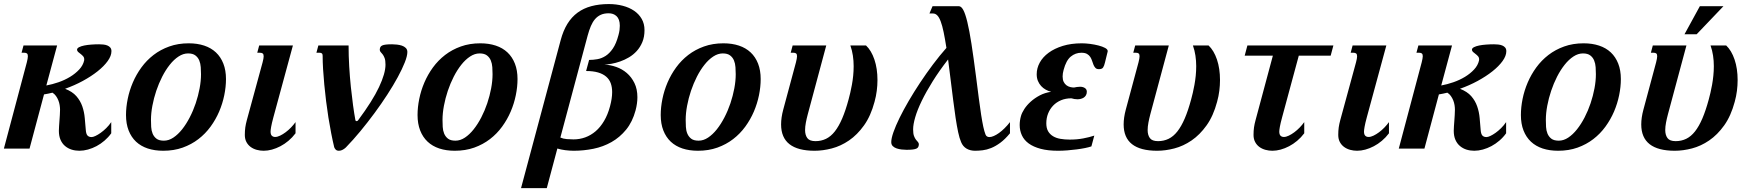

<svg xmlns="http://www.w3.org/2000/svg" viewBox="-42 -747 8847 965"><path d="M92.8 -433.6Q95.2 -443.8 96.7 -451.4Q98.1 -459 98.1 -464.4Q98.1 -474.6 93.5 -478.3Q88.9 -481.9 80.1 -481.9H66.4L76.2 -518.6H245.1L190.9 -317.4Q220.7 -322.8 252.2 -333.7Q283.7 -344.7 310.3 -360.8Q336.9 -377 356.2 -397.7Q375.5 -418.5 380.9 -442.9Q381.3 -444.8 381.3 -448.7Q381.3 -458 375.7 -464.4Q370.1 -470.7 363.3 -475.8Q356.4 -481 350.8 -485.8Q345.2 -490.7 345.2 -497.6Q345.7 -504.9 355.7 -510Q365.7 -515.1 381.3 -518.3Q397 -521.5 416.5 -522.9Q436 -524.4 456.1 -524.4Q466.8 -524.4 477.8 -523.2Q488.8 -522 497.8 -518.3Q506.8 -514.6 512.5 -507.8Q518.1 -501 518.1 -489.7Q518.1 -466.3 499.3 -440.2Q480.5 -414.1 448.5 -388.7Q416.5 -363.3 374.3 -340.3Q332 -317.4 285.2 -300.8Q321.8 -286.6 341.8 -263.7Q361.8 -240.7 371.6 -212.6Q381.3 -184.6 384 -153.8Q386.7 -123 389.2 -93.8Q390.6 -73.7 397.7 -65.9Q404.8 -58.1 418.5 -58.1Q425.8 -58.1 437.7 -63.7Q449.7 -69.3 463.6 -79.1Q477.5 -88.9 491.7 -102.8Q505.9 -116.7 517.1 -133.3V-77.1Q502.4 -56.6 483.4 -40.3Q464.4 -23.9 443.4 -12.7Q422.4 -1.5 400.1 4.6Q377.9 10.7 356.9 10.7Q336.4 10.7 317.9 4.9Q299.3 -1 284.9 -13.2Q270.5 -25.4 262.2 -44.4Q253.9 -63.5 253.9 -89.8Q253.9 -100.1 254.9 -113Q255.9 -126 256.8 -140.1Q257.8 -154.3 258.8 -168.7Q259.8 -183.1 259.8 -195.8Q259.8 -206.5 257.8 -218.8Q255.9 -231 251.2 -242.7Q246.6 -254.4 239.3 -264.6Q231.9 -274.9 221.7 -281.2Q200.2 -275.9 179.2 -272.5L106.4 0H-22.5Z M968.3 -374Q968.3 -390.6 967 -409.2Q965.8 -427.7 959.5 -443.1Q953.1 -458.5 939.9 -468.5Q926.8 -478.5 903.3 -478.5Q878.9 -478.5 855.5 -463.1Q832 -447.8 811.3 -421.6Q790.5 -395.5 773.2 -361.6Q755.9 -327.6 743.4 -290.5Q731 -253.4 723.9 -215.6Q716.8 -177.7 716.8 -144.5Q716.8 -127.4 717.8 -109.1Q718.8 -90.8 725.1 -75.4Q731.4 -60.1 744.4 -50Q757.3 -40 781.7 -40Q806.2 -40 829.3 -55.4Q852.5 -70.8 873.3 -96.9Q894 -123 911.6 -157Q929.2 -190.9 941.7 -228Q954.1 -265.1 961.2 -302.7Q968.3 -340.3 968.3 -374ZM778.3 10.7Q735.4 10.7 700.7 -0.7Q666 -12.2 641.8 -34.9Q617.7 -57.6 604.5 -91.3Q591.3 -125 591.3 -168.9Q591.3 -208 599.9 -250Q608.4 -292 625.5 -332Q642.6 -372.1 668.7 -408Q694.8 -443.8 729.7 -470.7Q764.6 -497.6 808.8 -513.4Q853 -529.3 906.7 -529.3Q949.7 -529.3 984.4 -517.8Q1019 -506.3 1043.2 -483.6Q1067.4 -460.9 1080.6 -427.2Q1093.8 -393.6 1093.8 -349.6Q1093.8 -310.5 1085.2 -268.6Q1076.7 -226.6 1059.6 -186.5Q1042.5 -146.5 1016.4 -110.6Q990.2 -74.7 955.3 -47.9Q920.4 -21 876.2 -5.1Q832 10.7 778.3 10.7Z M1277.8 -433.6Q1283.2 -454.1 1283.2 -463.9Q1283.2 -474.6 1278.3 -478.3Q1273.4 -481.9 1264.6 -481.9H1251L1260.7 -518.6H1430.2L1332 -157.2Q1323.7 -126.5 1320.8 -109.6Q1317.9 -92.8 1317.9 -85.9Q1317.9 -71.3 1324.2 -64.9Q1330.6 -58.6 1340.8 -58.6Q1352.1 -58.6 1365.7 -65.2Q1379.4 -71.8 1393.6 -82.3Q1407.7 -92.8 1420.7 -106.2Q1433.6 -119.6 1443.4 -133.3V-77.1Q1427.2 -55.7 1407.7 -39.3Q1388.2 -22.9 1367.2 -12Q1346.2 -1 1324.7 4.9Q1303.2 10.7 1283.2 10.7Q1265.6 10.7 1248.5 6.1Q1231.4 1.5 1218 -8.3Q1204.6 -18.1 1196.5 -33.2Q1188.5 -48.3 1188.5 -68.8Q1188.5 -89.8 1190.9 -106.9Q1193.4 -124 1198.7 -143.6Z M1579.6 -467.3Q1579.6 -475.6 1575.4 -478.8Q1571.3 -481.9 1564 -481.9H1548.3L1558.1 -518.6H1710Q1710 -466.3 1713.1 -413.1Q1716.3 -359.9 1721.4 -310.3Q1726.6 -260.7 1732.4 -218Q1738.3 -175.3 1744.1 -144Q1745.1 -138.2 1750.5 -138.2Q1755.4 -138.2 1758.3 -143.1Q1830.6 -240.2 1863 -309.3Q1895.5 -378.4 1895.5 -421.9Q1895.5 -443.4 1891.1 -455.1Q1886.7 -466.8 1881.1 -473.9Q1875.5 -481 1871.1 -485.6Q1866.7 -490.2 1866.7 -497.6Q1867.2 -504.9 1869.6 -510Q1872.1 -515.1 1878.7 -518.3Q1885.3 -521.5 1897 -522.9Q1908.7 -524.4 1928.7 -524.4Q1939.5 -524.4 1952.9 -522.9Q1966.3 -521.5 1978 -517.6Q1989.7 -513.7 1997.6 -505.9Q2005.4 -498 2005.4 -485.8Q2005.4 -465.8 1992.4 -433.1Q1979.5 -400.4 1957.3 -359.4Q1935.1 -318.4 1905 -272Q1875 -225.6 1840.6 -179Q1806.2 -132.3 1769.3 -87.6Q1732.4 -43 1696.3 -5.9Q1690.9 -0.5 1681.4 5.1Q1671.9 10.7 1661.6 10.7Q1650.4 10.7 1644.8 4.4Q1639.2 -2 1637.7 -7.3Q1629.9 -39.6 1622.6 -77.4Q1615.2 -115.2 1608.6 -156.2Q1602.1 -197.3 1596.9 -239.3Q1591.8 -281.2 1587.9 -321.8Q1584 -362.3 1581.8 -399.4Q1579.6 -436.5 1579.6 -467.3Z M2433.6 -374Q2433.6 -390.6 2432.4 -409.2Q2431.2 -427.7 2424.8 -443.1Q2418.5 -458.5 2405.3 -468.5Q2392.1 -478.5 2368.7 -478.5Q2344.2 -478.5 2320.8 -463.1Q2297.4 -447.8 2276.6 -421.6Q2255.9 -395.5 2238.5 -361.6Q2221.2 -327.6 2208.7 -290.5Q2196.3 -253.4 2189.2 -215.6Q2182.1 -177.7 2182.1 -144.5Q2182.1 -127.4 2183.1 -109.1Q2184.1 -90.8 2190.4 -75.4Q2196.8 -60.1 2209.7 -50Q2222.7 -40 2247.1 -40Q2271.5 -40 2294.7 -55.4Q2317.9 -70.8 2338.6 -96.9Q2359.4 -123 2377 -157Q2394.5 -190.9 2407 -228Q2419.4 -265.1 2426.5 -302.7Q2433.6 -340.3 2433.6 -374ZM2243.7 10.7Q2200.7 10.7 2166 -0.7Q2131.3 -12.2 2107.2 -34.9Q2083 -57.6 2069.8 -91.3Q2056.6 -125 2056.6 -168.9Q2056.6 -208 2065.2 -250Q2073.7 -292 2090.8 -332Q2107.9 -372.1 2134 -408Q2160.2 -443.8 2195.1 -470.7Q2230 -497.6 2274.2 -513.4Q2318.4 -529.3 2372.1 -529.3Q2415 -529.3 2449.7 -517.8Q2484.4 -506.3 2508.5 -483.6Q2532.7 -460.9 2545.9 -427.2Q2559.1 -393.6 2559.1 -349.6Q2559.1 -310.5 2550.5 -268.6Q2542 -226.6 2524.9 -186.5Q2507.8 -146.5 2481.7 -110.6Q2455.6 -74.7 2420.7 -47.9Q2385.7 -21 2341.6 -5.1Q2297.4 10.7 2243.7 10.7Z M2775.9 -544.9Q2788.6 -592.8 2809.8 -627.2Q2831.1 -661.6 2861.1 -683.6Q2891.1 -705.6 2930.4 -716.1Q2969.7 -726.6 3018.1 -726.6Q3055.2 -726.6 3087.9 -718Q3120.6 -709.5 3145 -692.9Q3169.4 -676.3 3183.3 -651.9Q3197.3 -627.4 3197.3 -595.7Q3197.3 -561.5 3186.5 -535.6Q3175.8 -509.8 3158.4 -490.7Q3141.1 -471.7 3119.1 -458.7Q3097.2 -445.8 3074.7 -438Q3052.2 -430.2 3031.5 -426.5Q3010.7 -422.9 2995.6 -422.4Q3025.4 -420.9 3054.9 -410.6Q3084.5 -400.4 3108.2 -380.1Q3131.8 -359.9 3146.7 -329.6Q3161.6 -299.3 3161.6 -258.3Q3161.6 -227.1 3152.3 -191.9Q3136.7 -134.3 3105 -95.5Q3073.2 -56.6 3031.5 -33Q2989.7 -9.3 2940.7 0.7Q2891.6 10.7 2841.8 10.7Q2821.3 10.7 2798.8 7.8Q2776.4 4.9 2759.3 -0.5L2706.1 198.7H2576.7ZM2840.3 -46.4Q2871.1 -46.4 2899.4 -56.6Q2927.7 -66.9 2951.7 -87.4Q2975.6 -107.9 2994.1 -139.2Q3012.7 -170.4 3023.9 -212.4Q3029.3 -232.4 3032 -250.2Q3034.7 -268.1 3034.7 -284.2Q3034.7 -309.1 3027.6 -328.6Q3020.5 -348.1 3004.6 -361.8Q2988.8 -375.5 2963.9 -382.8Q2939 -390.1 2903.8 -390.1L2918.9 -445.8Q2939 -445.8 2960.2 -449.5Q2981.4 -453.1 3001.5 -465.8Q3021.5 -478.5 3038.3 -503.2Q3055.2 -527.8 3066.4 -570.3Q3070.3 -584.5 3071.8 -596.2Q3073.2 -607.9 3073.2 -617.7Q3073.2 -634.8 3068.8 -646.7Q3064.5 -658.7 3056.6 -666Q3048.8 -673.3 3038.8 -676.8Q3028.8 -680.2 3017.1 -680.2Q2994.1 -680.2 2977.5 -672.6Q2960.9 -665 2948.7 -650.9Q2936.5 -636.7 2927.7 -616Q2918.9 -595.2 2911.6 -568.4L2774.4 -55.7Q2788.6 -49.3 2806.4 -47.9Q2824.2 -46.4 2840.3 -46.4Z M3655.8 -374Q3655.8 -390.6 3654.5 -409.2Q3653.3 -427.7 3647 -443.1Q3640.6 -458.5 3627.4 -468.5Q3614.3 -478.5 3590.8 -478.5Q3566.4 -478.5 3543 -463.1Q3519.5 -447.8 3498.8 -421.6Q3478 -395.5 3460.7 -361.6Q3443.4 -327.6 3430.9 -290.5Q3418.5 -253.4 3411.4 -215.6Q3404.3 -177.7 3404.3 -144.5Q3404.3 -127.4 3405.3 -109.1Q3406.2 -90.8 3412.6 -75.4Q3418.9 -60.1 3431.9 -50Q3444.8 -40 3469.2 -40Q3493.7 -40 3516.8 -55.4Q3540 -70.8 3560.8 -96.9Q3581.5 -123 3599.1 -157Q3616.7 -190.9 3629.2 -228Q3641.6 -265.1 3648.7 -302.7Q3655.8 -340.3 3655.8 -374ZM3465.8 10.7Q3422.9 10.7 3388.2 -0.7Q3353.5 -12.2 3329.3 -34.9Q3305.2 -57.6 3292 -91.3Q3278.8 -125 3278.8 -168.9Q3278.8 -208 3287.4 -250Q3295.9 -292 3313 -332Q3330.1 -372.1 3356.2 -408Q3382.3 -443.8 3417.2 -470.7Q3452.1 -497.6 3496.3 -513.4Q3540.5 -529.3 3594.2 -529.3Q3637.2 -529.3 3671.9 -517.8Q3706.5 -506.3 3730.7 -483.6Q3754.9 -460.9 3768.1 -427.2Q3781.2 -393.6 3781.2 -349.6Q3781.2 -310.5 3772.7 -268.6Q3764.2 -226.6 3747.1 -186.5Q3730 -146.5 3703.9 -110.6Q3677.7 -74.7 3642.8 -47.9Q3607.9 -21 3563.7 -5.1Q3519.5 10.7 3465.8 10.7Z M3958.5 -433.6Q3960.9 -443.8 3962.4 -451.4Q3963.9 -459 3963.9 -464.4Q3963.9 -474.6 3959.2 -478.3Q3954.6 -481.9 3945.8 -481.9H3932.1L3941.9 -518.6H4110.8L4018.1 -173.3Q4012.2 -151.4 4008.3 -130.9Q4004.4 -110.4 4004.4 -93.3Q4004.4 -68.4 4015.6 -53Q4026.9 -37.6 4056.6 -37.6Q4085.4 -37.6 4109.6 -49.3Q4133.8 -61 4153.8 -86.4Q4173.8 -111.8 4190.9 -151.6Q4208 -191.4 4223.1 -247.6Q4227.1 -261.7 4231.4 -280.5Q4235.8 -299.3 4239.7 -320.8Q4243.7 -342.3 4246.1 -366.2Q4248.5 -390.1 4248.5 -414.6Q4248.5 -441.4 4244.6 -467.5Q4240.7 -493.7 4231.9 -518.6H4310.5Q4337.4 -493.2 4352.8 -447.8Q4368.2 -402.3 4368.2 -344.7Q4368.2 -318.4 4364.7 -291Q4361.3 -263.7 4353.5 -235.4Q4334.5 -164.1 4300.5 -116.7Q4266.6 -69.3 4225.1 -41Q4183.6 -12.7 4138.7 -1Q4093.8 10.7 4052.2 10.7Q3883.8 10.7 3883.8 -121.6Q3883.8 -155.8 3894.5 -195.8Z M4645 -715.8H4777.3Q4789.1 -715.8 4799.3 -697.3Q4809.6 -678.7 4819.8 -636.7Q4830.1 -594.7 4840.6 -526.9Q4851.1 -459 4863.8 -360.4Q4871.6 -299.3 4877.7 -252Q4883.8 -204.6 4889.4 -169.2Q4895 -133.8 4900.1 -109.9Q4905.3 -85.9 4911.1 -71.3Q4916 -58.1 4931.2 -58.1Q4940.4 -58.1 4952.9 -63.5Q4965.3 -68.8 4979 -78.6Q4992.7 -88.4 5006.8 -102.3Q5021 -116.2 5034.2 -133.3V-77.1Q5009.3 -46.9 4985.4 -29.3Q4961.4 -11.7 4939.2 -2.9Q4917 5.9 4896.7 8.3Q4876.5 10.7 4858.9 10.7Q4834 10.7 4815.7 -0.2Q4797.4 -11.2 4788.6 -32.7Q4780.3 -51.8 4773.7 -82.8Q4767.1 -113.8 4761 -154.1Q4754.9 -194.3 4748.8 -243.2Q4742.7 -292 4735.8 -347.2L4723.1 -448.2Q4678.7 -391.1 4645.8 -338.4Q4612.8 -285.6 4590.8 -240.2Q4568.8 -194.8 4558.1 -158.2Q4547.4 -121.6 4547.4 -96.7Q4547.4 -75.2 4551.8 -63.5Q4556.2 -51.8 4561.8 -44.7Q4567.4 -37.6 4571.8 -33Q4576.2 -28.3 4576.2 -21Q4575.7 -13.7 4573.2 -8.5Q4570.8 -3.4 4564.2 -0.2Q4557.6 2.9 4545.7 4.4Q4533.7 5.9 4514.2 5.9Q4502.9 5.9 4489.7 4.4Q4476.6 2.9 4464.8 -1Q4453.1 -4.9 4445.3 -12.5Q4437.5 -20 4437.5 -32.7Q4437.5 -51.3 4448.5 -82.8Q4459.5 -114.3 4479 -154.1Q4498.5 -193.8 4525.1 -239.5Q4551.8 -285.2 4582.5 -331.5Q4613.3 -377.9 4647 -422.9Q4680.7 -467.8 4714.8 -506.3Q4707.5 -552.7 4700.7 -585.7Q4693.8 -618.7 4686 -639.4Q4678.2 -660.2 4668.7 -669.7Q4659.2 -679.2 4647.5 -679.2H4629.4Z M5393.1 -481.9Q5363.3 -481.9 5339.8 -462.6Q5316.4 -443.4 5303.7 -395.5Q5298.8 -377.4 5298.8 -362.8Q5298.8 -346.2 5304.2 -335.4Q5309.6 -324.7 5318.1 -318.4Q5326.7 -312 5336.7 -309.6Q5346.7 -307.1 5356 -307.1Q5362.8 -308.6 5370.8 -309.8Q5378.9 -311 5386.7 -311Q5400.4 -311 5410.4 -304.7Q5420.4 -298.3 5420.4 -286.1Q5420.4 -275.4 5416 -268.1Q5411.6 -260.7 5404.8 -256.3Q5397.9 -252 5389.6 -250Q5381.3 -248 5373.5 -248Q5365.7 -248 5357.9 -249.3Q5350.1 -250.5 5342.8 -252.9Q5314 -252.9 5290.8 -243.2Q5267.6 -233.4 5251.2 -216.3Q5234.9 -199.2 5225.8 -176.5Q5216.8 -153.8 5216.8 -127.4Q5216.8 -103 5225.8 -87.4Q5234.9 -71.8 5250.7 -62.3Q5266.6 -52.7 5288.1 -49.1Q5309.6 -45.4 5334.5 -45.4Q5371.1 -45.4 5402.1 -51.3Q5433.1 -57.1 5458 -65.4L5443.4 -11.2Q5430.7 -6.8 5411.4 -2.9Q5392.1 1 5369.4 3.9Q5346.7 6.8 5322.5 8.8Q5298.3 10.7 5275.9 10.7Q5225.1 10.7 5188.5 1Q5151.9 -8.8 5128.4 -25.9Q5105 -43 5094 -66.9Q5083 -90.8 5083 -118.7Q5083 -141.1 5089.4 -163.6Q5093.8 -179.7 5106.4 -199.2Q5119.1 -218.8 5138.7 -236.3Q5158.2 -253.9 5184.1 -267.6Q5210 -281.2 5241.2 -285.6Q5227.1 -289.1 5213.9 -296.4Q5200.7 -303.7 5190.7 -314.7Q5180.7 -325.7 5174.6 -340.3Q5168.5 -355 5168.5 -374Q5168.5 -404.3 5183.8 -432.4Q5199.2 -460.4 5228.5 -481.9Q5257.8 -503.4 5299.8 -516.4Q5341.8 -529.3 5395.5 -529.3Q5414.1 -529.3 5436.8 -526.4Q5459.5 -523.4 5479.2 -518.3Q5499 -513.2 5512.2 -506.1Q5525.4 -499 5525.4 -490.2Q5525.4 -488.3 5524.9 -486.8L5511.7 -433.1Q5507.8 -416 5502.2 -407.7Q5496.6 -399.4 5481.4 -399.4Q5469.7 -399.4 5463.9 -405.5Q5458 -411.6 5454.1 -420.9Q5450.2 -430.2 5447 -440.7Q5443.8 -451.2 5438 -460.4Q5432.1 -469.7 5421.6 -475.8Q5411.1 -481.9 5393.1 -481.9Z M5680.2 -433.6Q5682.6 -443.8 5684.1 -451.4Q5685.5 -459 5685.5 -464.4Q5685.5 -474.6 5680.9 -478.3Q5676.3 -481.9 5667.5 -481.9H5653.8L5663.6 -518.6H5832.5L5739.7 -173.3Q5733.9 -151.4 5730 -130.9Q5726.1 -110.4 5726.1 -93.3Q5726.1 -68.4 5737.3 -53Q5748.5 -37.6 5778.3 -37.6Q5807.1 -37.6 5831.3 -49.3Q5855.5 -61 5875.5 -86.4Q5895.5 -111.8 5912.6 -151.6Q5929.7 -191.4 5944.8 -247.6Q5948.7 -261.7 5953.1 -280.5Q5957.5 -299.3 5961.4 -320.8Q5965.3 -342.3 5967.8 -366.2Q5970.2 -390.1 5970.2 -414.6Q5970.2 -441.4 5966.3 -467.5Q5962.4 -493.7 5953.6 -518.6H6032.2Q6059.1 -493.2 6074.5 -447.8Q6089.8 -402.3 6089.8 -344.7Q6089.8 -318.4 6086.4 -291Q6083 -263.7 6075.2 -235.4Q6056.2 -164.1 6022.2 -116.7Q5988.3 -69.3 5946.8 -41Q5905.3 -12.7 5860.4 -1Q5815.4 10.7 5773.9 10.7Q5605.5 10.7 5605.5 -121.6Q5605.5 -155.8 5616.2 -195.8Z M6213.9 -467.3 6227.5 -518.6H6659.7L6646 -467.3H6485.8L6401.9 -157.2Q6393.6 -126.5 6390.6 -109.6Q6387.7 -92.8 6387.7 -85.9Q6387.7 -71.3 6394 -64.9Q6400.4 -58.6 6410.6 -58.6Q6421.9 -58.6 6435.5 -65.2Q6449.2 -71.8 6463.4 -82.3Q6477.5 -92.8 6490.5 -106.2Q6503.4 -119.6 6513.2 -133.3V-77.1Q6497.1 -55.7 6477.5 -39.3Q6458 -22.9 6437 -12Q6416 -1 6394.5 4.9Q6373 10.7 6353 10.7Q6335.4 10.7 6318.4 6.1Q6301.3 1.5 6287.8 -8.3Q6274.4 -18.1 6266.4 -33.2Q6258.3 -48.3 6258.3 -68.8Q6258.3 -89.8 6260.7 -106.9Q6263.2 -124 6268.6 -143.6L6355.5 -467.3Z M6773.4 -433.6Q6778.8 -454.1 6778.8 -463.9Q6778.8 -474.6 6773.9 -478.3Q6769 -481.9 6760.3 -481.9H6746.6L6756.3 -518.6H6925.8L6827.6 -157.2Q6819.3 -126.5 6816.4 -109.6Q6813.5 -92.8 6813.5 -85.9Q6813.5 -71.3 6819.8 -64.9Q6826.2 -58.6 6836.4 -58.6Q6847.7 -58.6 6861.3 -65.2Q6875 -71.8 6889.2 -82.3Q6903.3 -92.8 6916.3 -106.2Q6929.2 -119.6 6939 -133.3V-77.1Q6922.9 -55.7 6903.3 -39.3Q6883.8 -22.9 6862.8 -12Q6841.8 -1 6820.3 4.9Q6798.8 10.7 6778.8 10.7Q6761.2 10.7 6744.1 6.1Q6727.1 1.5 6713.6 -8.3Q6700.2 -18.1 6692.1 -33.2Q6684.1 -48.3 6684.1 -68.8Q6684.1 -89.8 6686.5 -106.9Q6689 -124 6694.3 -143.6Z M7103.5 -433.6Q7106 -443.8 7107.4 -451.4Q7108.9 -459 7108.9 -464.4Q7108.9 -474.6 7104.2 -478.3Q7099.6 -481.9 7090.8 -481.9H7077.1L7086.9 -518.6H7255.9L7201.7 -317.4Q7231.4 -322.8 7262.9 -333.7Q7294.4 -344.7 7321 -360.8Q7347.7 -377 7366.9 -397.7Q7386.2 -418.5 7391.6 -442.9Q7392.1 -444.8 7392.1 -448.7Q7392.1 -458 7386.5 -464.4Q7380.9 -470.7 7374 -475.8Q7367.2 -481 7361.6 -485.8Q7356 -490.7 7356 -497.6Q7356.4 -504.9 7366.5 -510Q7376.5 -515.1 7392.1 -518.3Q7407.7 -521.5 7427.2 -522.9Q7446.8 -524.4 7466.8 -524.4Q7477.5 -524.4 7488.5 -523.2Q7499.5 -522 7508.5 -518.3Q7517.6 -514.6 7523.2 -507.8Q7528.8 -501 7528.8 -489.7Q7528.8 -466.3 7510 -440.2Q7491.2 -414.1 7459.2 -388.7Q7427.2 -363.3 7385 -340.3Q7342.8 -317.4 7295.9 -300.8Q7332.5 -286.6 7352.5 -263.7Q7372.6 -240.7 7382.3 -212.6Q7392.1 -184.6 7394.8 -153.8Q7397.5 -123 7399.9 -93.8Q7401.4 -73.7 7408.4 -65.9Q7415.5 -58.1 7429.2 -58.1Q7436.5 -58.1 7448.5 -63.7Q7460.4 -69.3 7474.4 -79.1Q7488.3 -88.9 7502.4 -102.8Q7516.6 -116.7 7527.8 -133.3V-77.1Q7513.2 -56.6 7494.1 -40.3Q7475.1 -23.9 7454.1 -12.7Q7433.1 -1.5 7410.9 4.6Q7388.7 10.7 7367.7 10.7Q7347.2 10.7 7328.6 4.9Q7310.1 -1 7295.7 -13.2Q7281.2 -25.4 7272.9 -44.4Q7264.6 -63.5 7264.6 -89.8Q7264.6 -100.1 7265.6 -113Q7266.6 -126 7267.6 -140.1Q7268.6 -154.3 7269.5 -168.7Q7270.5 -183.1 7270.5 -195.8Q7270.5 -206.5 7268.6 -218.8Q7266.6 -231 7262 -242.7Q7257.3 -254.4 7250 -264.6Q7242.7 -274.9 7232.4 -281.2Q7210.9 -275.9 7189.9 -272.5L7117.2 0H6988.3Z M7979 -374Q7979 -390.6 7977.8 -409.2Q7976.6 -427.7 7970.2 -443.1Q7963.9 -458.5 7950.7 -468.5Q7937.5 -478.5 7914.1 -478.5Q7889.6 -478.5 7866.2 -463.1Q7842.8 -447.8 7822 -421.6Q7801.3 -395.5 7783.9 -361.6Q7766.6 -327.6 7754.2 -290.5Q7741.7 -253.4 7734.6 -215.6Q7727.5 -177.7 7727.5 -144.5Q7727.5 -127.4 7728.5 -109.1Q7729.5 -90.8 7735.8 -75.4Q7742.2 -60.1 7755.1 -50Q7768.1 -40 7792.5 -40Q7816.9 -40 7840.1 -55.4Q7863.3 -70.8 7884 -96.9Q7904.8 -123 7922.4 -157Q7939.9 -190.9 7952.4 -228Q7964.8 -265.1 7971.9 -302.7Q7979 -340.3 7979 -374ZM7789.1 10.7Q7746.1 10.7 7711.4 -0.7Q7676.8 -12.2 7652.6 -34.9Q7628.4 -57.6 7615.2 -91.3Q7602.1 -125 7602.1 -168.9Q7602.1 -208 7610.6 -250Q7619.1 -292 7636.2 -332Q7653.3 -372.1 7679.4 -408Q7705.6 -443.8 7740.5 -470.7Q7775.4 -497.6 7819.6 -513.4Q7863.8 -529.3 7917.5 -529.3Q7960.4 -529.3 7995.1 -517.8Q8029.8 -506.3 8054 -483.6Q8078.1 -460.9 8091.3 -427.2Q8104.5 -393.6 8104.5 -349.6Q8104.5 -310.5 8095.9 -268.6Q8087.4 -226.6 8070.3 -186.5Q8053.2 -146.5 8027.1 -110.6Q8001 -74.7 7966.1 -47.9Q7931.2 -21 7887 -5.1Q7842.8 10.7 7789.1 10.7Z M8281.7 -433.6Q8284.2 -443.8 8285.6 -451.4Q8287.1 -459 8287.1 -464.4Q8287.1 -474.6 8282.5 -478.3Q8277.8 -481.9 8269 -481.9H8255.4L8265.1 -518.6H8434.1L8341.3 -173.3Q8335.4 -151.4 8331.5 -130.9Q8327.6 -110.4 8327.6 -93.3Q8327.6 -68.4 8338.9 -53Q8350.1 -37.6 8379.9 -37.6Q8408.7 -37.6 8432.9 -49.3Q8457 -61 8477.1 -86.4Q8497.1 -111.8 8514.2 -151.6Q8531.2 -191.4 8546.4 -247.6Q8550.3 -261.7 8554.7 -280.5Q8559.1 -299.3 8563 -320.8Q8566.9 -342.3 8569.3 -366.2Q8571.8 -390.1 8571.8 -414.6Q8571.8 -441.4 8567.9 -467.5Q8564 -493.7 8555.2 -518.6H8633.8Q8660.6 -493.2 8676 -447.8Q8691.4 -402.3 8691.4 -344.7Q8691.4 -318.4 8688 -291Q8684.6 -263.7 8676.8 -235.4Q8657.7 -164.1 8623.8 -116.7Q8589.8 -69.3 8548.3 -41Q8506.8 -12.7 8461.9 -1Q8417 10.7 8375.5 10.7Q8207 10.7 8207 -121.6Q8207 -155.8 8217.8 -195.8ZM8501.5 -715.8H8620.1L8485.4 -574.7H8424.3Z"/></svg>

Font: Arian AMU Serif
Style: Bold Italic
Weight: 700
Italic angle: -15°
Designer: Ruben Hakobyan (Tarumian)
Foundry: Ruben Hakobyan (Tarumian)
Version: Version 1.002